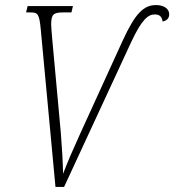

<svg xmlns="http://www.w3.org/2000/svg" viewBox="-20 -738 688 758"><path d="M141 -621 199 0H233L498 -572C540 -662 565 -681 591 -681C607 -681 619 -675 622 -653C641 -657 648 -668 648 -682C648 -702 629 -718 596 -718C547 -718 514 -685 465 -579L296 -209C267 -145 249 -104 229 -52C228 -103 225 -150 220 -215L186 -586C185 -601 182 -629 182 -641C182 -682 191 -689 231 -689H262L268 -714H89L83 -689H98C130 -689 135 -684 141 -621Z"/></svg>

Font: Noto Serif Condensed ExtraLight
Style: Italic
Weight: 200
Width: 3
Italic angle: -12°
Designer: Monotype Design Team
Foundry: Monotype Imaging Inc.
Version: Version 2.013